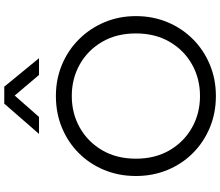

<svg xmlns="http://www.w3.org/2000/svg" viewBox="-85 -905 1006 876"><g transform="rotate(-90 418.0 -467.0)"><path d="M418 15Q340 15 273.5 -12.8Q207 -40.5 157.5 -90Q108 -139.5 80.5 -206Q53 -272.5 53 -350Q53 -428 80.5 -494.5Q108 -561 157.5 -610.5Q207 -660 273.5 -687.5Q340 -715 418 -715Q495 -715 561.5 -687Q628 -659 677.5 -609Q727 -559 754.8 -492.8Q782.5 -426.5 782.5 -350Q782.5 -272.5 754.8 -206Q727 -139.5 677.5 -90Q628 -40.5 561.5 -12.8Q495 15 418 15ZM418 -57.5Q497.5 -57.5 562.2 -94Q627 -130.5 665.2 -196.2Q703.5 -262 703.5 -350Q703.5 -438 665.2 -503.8Q627 -569.5 562.2 -606Q497.5 -642.5 418 -642.5Q338.5 -642.5 273.8 -606Q209 -569.5 170.5 -503.8Q132 -438 132 -350Q132 -262 170.5 -196.2Q209 -130.5 273.8 -94Q338.5 -57.5 418 -57.5ZM245 -792 383 -950.5H460.5L590.5 -792H514L420 -903L322.5 -792Z"/></g></svg>

Font: Geologica ExtraLight
Style: Regular
Weight: 200
Designer: Sindre Bremnes, Frode Helland
Foundry: Monokrom Skriftforlag AS
Version: Version 1.010; ttfautohint (v1.8.4.7-5d5b);gftools[0.9.28]